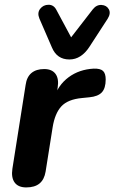

<svg xmlns="http://www.w3.org/2000/svg" viewBox="-20 -794 490 822"><path d="M33.1 -71.8 89.7 -430.4Q94.3 -464.3 114.6 -481.4Q135 -498.4 169.1 -498.4Q202.2 -498.4 217.5 -477.9Q232.9 -457.3 226.9 -419L219.1 -371H209.5Q228.1 -429.4 273.6 -463.2Q319.1 -497 381.4 -500.2Q409.9 -501 421.2 -490.2Q432.5 -479.4 432.5 -453.9Q432.5 -416.4 416 -398.6Q399.4 -380.9 362.5 -377.5L330.9 -374.3Q270.4 -368.7 242.6 -338.6Q214.9 -308.6 205.3 -248.7L175.3 -59.6Q169.7 -25.5 149.3 -8.5Q128.8 8.4 92.3 8.4Q58.2 8.4 42.8 -12.5Q27.3 -33.5 33.1 -71.8ZM202.3 -590.7 148.6 -714.7Q138.6 -739 151.9 -756.2Q165.3 -773.4 187.5 -773.6Q209.8 -773.8 221.2 -752L284.5 -634.2L377.4 -754.2Q393.1 -774 414.7 -772.8Q436.4 -771.6 445.9 -754.3Q455.4 -737 441 -713.9L362.3 -592.7Q345.5 -567 324.1 -553.2Q302.8 -539.4 277.1 -539.4Q223.8 -539.4 202.3 -590.7Z"/></svg>

Font: SN Pro Thin
Style: Italic
Weight: 200
Italic angle: -9°
Designer: Tobias Whetton
Foundry: Supernotes
Version: Version 1.003;Glyphs 3.3 (3324)